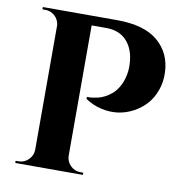

<svg xmlns="http://www.w3.org/2000/svg" viewBox="-79 -775 813 849"><g transform="rotate(10 327.5 -350.0)"><path d="M45.4 -700.2H378.4Q501 -700.2 562.7 -647.7Q624.5 -595.2 627.4 -508.3Q628.9 -466.3 615.7 -429.2Q602.5 -392.1 578.9 -365.5Q555.2 -338.9 522.5 -321.3Q489.7 -303.7 454.1 -298.6Q418.5 -293.5 379.6 -302Q340.8 -310.5 306.2 -333.5V-342.8H312.5Q319.3 -342.3 330.6 -343.8Q341.8 -345.2 355.7 -348.4Q369.6 -351.6 385.3 -359.6Q400.9 -367.7 415 -379.4Q429.2 -391.1 441.7 -411.1Q454.1 -431.2 460.9 -457Q468.8 -485.8 467.3 -517.1Q464.8 -582 431.2 -619.9Q397.5 -657.7 338.4 -657.7H272V-72.8Q272.5 -46.9 291 -28.3Q309.6 -9.8 335.9 -9.8H348.6V0H44.9V-9.8H57.6Q84 -9.8 102.5 -28.3Q121.1 -46.9 121.6 -72.8V-632.3Q119.1 -656.7 101.1 -673.3Q83 -689.9 58.1 -689.9H45.4Z"/></g></svg>

Font: Cinzel Decorative Bold
Style: Regular
Weight: 700
Designer: Natanael Gama
Version: Version 1.001;PS 001.001;hotconv 1.0.56;makeotf.lib2.0.21325